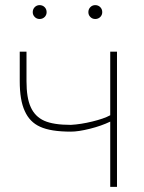

<svg xmlns="http://www.w3.org/2000/svg" viewBox="-20 -730 561 750"><path d="M437 -528.3C437 -528.3 410.6 -528.3 410.6 -528.3C410.6 -528.3 410.6 -279.8 410.6 -279.8C410.6 -279.8 410.6 -279.8 410.6 -279.8C393.6 -270.5 370.6 -262.7 340.8 -255.4C311 -248 282.7 -243.7 256.8 -242.2C256.8 -242.2 256.8 -242.2 256.8 -242.2C211.4 -242.2 176.8 -247.6 152.8 -258.3C128.9 -269 111.3 -286.6 100.1 -311.5C88.9 -335.9 83.5 -369.6 83.5 -413.1C83.5 -413.1 83.5 -528.3 83.5 -528.3C83.5 -528.3 57.1 -528.3 57.1 -528.3C57.1 -528.3 57.1 -413.1 57.1 -413.1C57.1 -413.1 57.1 -413.1 57.1 -413.1C57.1 -363.8 63.5 -324.7 76.7 -296.4C89.4 -267.6 109.4 -247.1 136.7 -234.9C164.1 -222.2 204.1 -215.8 256.8 -215.8C256.8 -215.8 256.8 -215.8 256.8 -215.8C276.9 -215.8 301.8 -219.7 331.5 -227.1C360.8 -234.4 387.2 -243.7 410.6 -254.9C410.6 -254.9 410.6 0 410.6 0C410.6 0 437 0 437 0C437 0 437 -528.3 437 -528.3ZM107.9 -682.6C107.9 -675.3 110.4 -668.9 115.7 -663.6C121.1 -658.2 127.4 -655.8 134.8 -655.8C142.1 -655.8 148.9 -658.2 154.3 -663.6C159.7 -668.9 162.1 -675.3 162.1 -682.6C162.1 -689.9 159.7 -696.8 154.3 -702.1C148.9 -707.5 142.1 -710 134.8 -710C127.4 -710 121.1 -707.5 115.7 -702.1C110.4 -696.8 107.9 -689.9 107.9 -682.6C107.9 -682.6 107.9 -682.6 107.9 -682.6ZM325.2 -682.6C325.2 -675.3 327.6 -668.9 333 -663.6C338.4 -658.2 344.7 -655.8 352.1 -655.8C359.4 -655.8 366.2 -658.2 371.6 -663.6C377 -668.9 379.4 -675.3 379.4 -682.6C379.4 -689.9 377 -696.8 371.6 -702.1C366.2 -707.5 359.4 -710 352.1 -710C344.7 -710 338.4 -707.5 333 -702.1C327.6 -696.8 325.2 -689.9 325.2 -682.6C325.2 -682.6 325.2 -682.6 325.2 -682.6Z"/></svg>

Font: WOX
Style: Regular
Weight: 500
Designer: Google
Foundry: ""
Version: ""